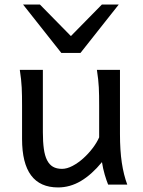

<svg xmlns="http://www.w3.org/2000/svg" viewBox="-20 -801 619 833"><path d="M231.9 12.2Q75.7 12.2 75.7 -197.8V-341.8Q75.7 -365.2 75.4 -384.3Q75.2 -403.3 74.2 -421.1Q73.2 -439 71.3 -457.5Q69.3 -476.1 65.9 -498H166V-227.1Q166 -185.5 170.2 -155.5Q174.3 -125.5 184.1 -106.2Q193.8 -86.9 209.7 -77.6Q225.6 -68.4 249 -68.4Q270.5 -68.4 294.9 -81.3Q319.3 -94.2 341.6 -114.3Q363.8 -134.3 382.1 -158.4Q400.4 -182.6 410.2 -205.1V-341.8Q410.2 -365.7 409.9 -385Q409.7 -404.3 408.7 -421.9Q407.7 -439.5 405.8 -457.5Q403.8 -475.6 400.4 -498H500.5V-219.7Q500.5 -148.4 508.5 -95Q516.6 -41.5 532.2 0H449.2Q445.8 -8.3 441.9 -19.5Q438 -30.8 434.3 -43.5Q430.7 -56.2 427.5 -70.1Q424.3 -84 422.4 -97.7Q377.9 -43.5 330.8 -15.6Q283.7 12.2 231.9 12.2ZM153.3 -781.2 287.6 -644.5 421.9 -781.2H495.1L329.1 -571.3H246.1L80.1 -781.2Z"/></svg>

Font: Andika DR AuSIL
Style: Regular
Weight: 400
Designer: Annie Olsen & Victor Gaultney
Foundry: SIL International
Version: Version 0.003